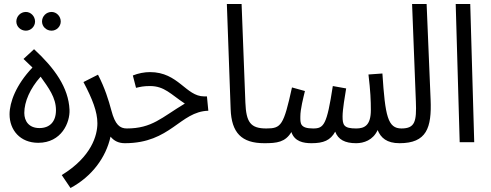

<svg xmlns="http://www.w3.org/2000/svg" viewBox="-20 -714 2467 964"><path d="M239 -560C264 -560 285 -581 285 -606C285 -632 264 -654 239 -654C212 -654 191 -632 191 -606C191 -581 212 -560 239 -560ZM110 -560C135 -560 156 -581 156 -606C156 -632 135 -654 110 -654C83 -654 62 -632 62 -606C62 -581 83 -560 110 -560Z M172 3C289 3 332 -99 329 -163C324 -274 255 -371 151 -467L98 -418L143 -375C60 -288 28 -200 28 -140C28 -61 81 3 172 3ZM178 -71C126 -71 102 -105 102 -147C102 -203 131 -270 184 -329C224 -273 261 -224 261 -161C261 -102 229 -71 178 -71Z M334 230C443 171 512 76 535 -28C553 -6 576 5 607 5C646 5 657 -12 657 -34C657 -56 645 -69 617 -69C582 -69 558 -87 539 -160C525 -212 507 -271 472 -339L399 -302C444 -217 469 -153 469 -95C469 -35 440 73 290 165Z M607 5C837 5 883 -154 1026 -158L1019 -230H1005C913 -230 876 -352 733 -352C705 -352 674 -346 647 -335L663 -273C685 -278 700 -282 733 -282C806 -282 838 -240 908 -194C791 -124 744 -69 616 -69Z M1307 5C1346 5 1357 -12 1357 -34C1357 -56 1345 -69 1317 -69C1237 -69 1216 -101 1212 -199L1193 -694H1119L1138 -167C1142 -47 1193 5 1307 5Z M1307 5C1371 5 1412 0 1443 -51C1459 -3 1504 5 1544 5C1604 5 1639 -9 1663 -53C1678 -13 1712 5 1768 5C1806 5 1853 -10 1876 -61C1892 -22 1922 5 1986 5C2025 5 2036 -12 2036 -34C2036 -56 2024 -69 1996 -69C1927 -69 1914 -130 1900 -345L1830 -340C1840 -257 1842 -208 1842 -162C1842 -84 1810 -69 1768 -69C1706 -69 1700 -86 1700 -130C1700 -164 1712 -234 1718 -270L1651 -282C1621 -86 1606 -69 1552 -69C1485 -69 1488 -96 1488 -129C1488 -167 1503 -223 1511 -257L1446 -275C1404 -84 1392 -69 1317 -69Z M1986 5C2122 5 2148 -72 2142 -214L2122 -694H2049L2068 -205C2072 -104 2064 -69 1995 -69Z M2288 0H2361L2341 -694H2268Z"/></svg>

Font: Noto Sans Arabic ExtCond
Style: Regular
Weight: 400
Width: 2
Designer: Monotype Design Team, Nadine Chahine, Nizar Qandah and Khaled Hosny
Foundry: Monotype Imaging Inc.
Version: Version 2.012